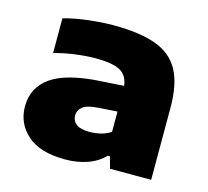

<svg xmlns="http://www.w3.org/2000/svg" viewBox="-87 -658 830 767"><g transform="rotate(15 328.0 -274.0)"><path d="M243.5 10.5Q139 10.5 86.5 -36.2Q34 -83 34 -153Q34 -231.5 97.5 -276Q161 -320.5 300 -328.5L395.5 -334.5Q390.5 -377 359.2 -394.2Q328 -411.5 257 -411.5Q221.5 -411.5 175 -405.5Q128.5 -399.5 87.5 -387.5V-531.5Q136.5 -545 192 -551.2Q247.5 -557.5 293 -557.5Q400 -557.5 467.2 -533.5Q534.5 -509.5 565.8 -452.8Q597 -396 597 -298V0H427L413.5 -48H404.5Q375 -17.5 333 -3.5Q291 10.5 243.5 10.5ZM237 -169.5Q237 -147.5 254.5 -134.2Q272 -121 309 -121Q330.5 -121 353.5 -126.2Q376.5 -131.5 396.5 -144.5V-228.5L319.5 -223.5Q273.5 -220.5 255.2 -206.5Q237 -192.5 237 -169.5Z"/></g></svg>

Font: Encode Sans Expanded Expanded ExtraBold
Style: Regular
Weight: 800
Width: 7
Designer: Multiple Designers
Foundry: Impallari Type
Version: Version 3.000; ttfautohint (v1.8.3) -l 8 -r 50 -G 200 -x 14 